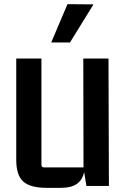

<svg xmlns="http://www.w3.org/2000/svg" viewBox="-20 -893 610 922"><path d="M203 9Q127 9 92.5 -20.5Q58 -50 58 -126V-612H179V-103Q179 -89 192 -89H381L380 -612H501L503 0H395L384 -67Q376 -29 349 -10Q322 9 274 9ZM316 -689H226L304 -873L429 -872Z"/></svg>

Font: Kdam Thmor Pro
Style: Regular
Weight: 400
Designer: Sovichet Tep, Longdey Hak
Foundry: Anagata Design
Version: Version 1.003; ttfautohint (v1.8.4.7-5d5b)